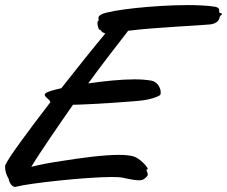

<svg xmlns="http://www.w3.org/2000/svg" viewBox="-100 -717 893 755"><path d="M481 -53C481 -60 451 -94 425 -102C411 -106 392 -108 368 -108C309 -108 224 -97 143 -84C94 -77 55 -69 23 -61C59 -121 143 -242 187 -305C258 -306 446 -319 466 -323C489 -326 517 -335 528 -342C531 -343 532 -348 532 -354C532 -369 521 -395 495 -400C477 -403 455 -405 430 -405C376 -405 308 -398 247 -389C293 -453 362 -542 404 -596C503 -609 708 -618 727 -621C747 -624 758 -632 762 -643C765 -654 763 -651 771 -659C772 -660 773 -661 773 -662C773 -665 767 -665 763 -667C762 -667 762 -669 762 -676C762 -682 760 -688 743 -691C716 -695 679 -697 639 -697C508 -697 335 -678 300 -661C289 -656 287 -650 287 -646C287 -643 288 -640 288 -637C288 -636 287 -635 285 -634C284 -633 283 -631 283 -628C283 -618 287 -601 292 -600C301 -597 297 -591 306 -589L314 -585C272 -535 207 -454 141 -370C107 -363 84 -355 79 -350C77 -348 76 -346 76 -344C76 -335 94 -327 97 -318C97 -317 98 -316 98 -315C13 -204 -64 -101 -78 -70C-80 -67 -80 -63 -80 -59C-80 -46 -75 -28 -66 -14C-64 0 -54 18 -40 18C-38 18 -37 18 -35 17C11 4 237 -21 341 -21C360 -21 375 -20 384 -18C415 -11 434 -8 446 -8C464 -8 467 -14 476 -21C479 -24 481 -27 481 -31C481 -38 476 -46 476 -49C476 -50 477 -51 479 -51C480 -51 481 -52 481 -53Z"/></svg>

Font: Oregano
Style: Italic
Weight: 400
Italic angle: -12°
Designer: Astigmatic (AOETI)
Foundry: Astigmatic (AOETI)
Version: Version 1.000